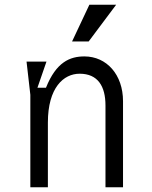

<svg xmlns="http://www.w3.org/2000/svg" viewBox="-20 -790 640 810"><path d="M92 -530 108 -390V0H182V-273C182 -420 248 -479 316 -479C393 -479 425 -426 425 -345V0H499V-363C499 -475 430 -552 336 -552C275 -552 217 -528 174 -420H138L176 -530ZM357 -770 284 -615H354L470 -770Z"/></svg>

Font: Fliege Mono Light
Style: Regular
Weight: 300
Version: Version 0.020;Glyphs 3.3 (3306)